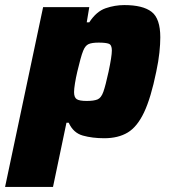

<svg xmlns="http://www.w3.org/2000/svg" viewBox="-56 -538 666 757"><path d="M-36 199 114 -510H296L286 -450H296Q324 -493 360.5 -505.5Q397 -518 434 -518Q507 -518 541.5 -491.5Q576 -465 576 -391Q576 -365 572.5 -331Q569 -297 560 -255Q539 -152 512 -95Q485 -38 447.5 -15.5Q410 7 355 7Q308 7 270.5 -3.5Q233 -14 215 -54H206L153 199ZM286 -140Q314 -140 328.5 -146Q343 -152 351.5 -176Q360 -200 372 -255Q385 -316 385 -339Q385 -361 373 -365.5Q361 -370 333 -370Q306 -370 293 -364Q280 -358 272 -338Q267 -326 261 -304Q255 -282 249 -256.5Q243 -231 239.5 -209Q236 -187 236 -175Q236 -154 246.5 -147Q257 -140 286 -140Z"/></svg>

Font: Saira ExtraBold
Style: Italic
Weight: 800
Italic angle: -12°
Designer: Hector Gatti with collaboration of the Omnibus-Type team
Foundry: Omnibus-Type
Version: Version 1.100; ttfautohint (v1.8.3)